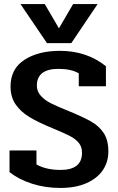

<svg xmlns="http://www.w3.org/2000/svg" viewBox="-20 -913 582 948"><path d="M81 -893H201L271 -773L341 -893H462L332 -700H212ZM27 -63V-170H160V-101Q208 -74 279 -74Q385 -74 385 -159Q385 -188 369 -207.5Q353 -227 326 -241Q299 -255 244 -278Q170 -308 125.5 -335Q81 -362 56.5 -398.5Q32 -435 32 -486Q32 -573 100.5 -617.5Q169 -662 276 -662Q408 -662 503 -586V-487H369V-551Q331 -573 269 -573Q162 -573 162 -490Q162 -461 182 -439.5Q202 -418 229.5 -404Q257 -390 304 -371Q385 -338 426.5 -315Q468 -292 491.5 -257Q515 -222 515 -165Q515 -113 487.5 -72.5Q460 -32 406.5 -8.5Q353 15 278 15Q203 15 138 -6Q73 -27 27 -63Z"/></svg>

Font: Pridi Medium
Style: Regular
Weight: 500
Designer: Katatrad Team
Foundry: CadsonDemak
Version: Version 1.001